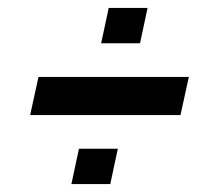

<svg xmlns="http://www.w3.org/2000/svg" viewBox="-20 -495 547 484"><path d="M56 -205 77 -301H456L435 -205ZM160 -31 179 -120H277L258 -31ZM235 -386 254 -475H352L333 -386Z"/></svg>

Font: Saira SemiCondensed SemiBold
Style: Italic
Weight: 600
Width: 4
Italic angle: -12°
Designer: Hector Gatti with collaboration of the Omnibus-Type team
Foundry: Omnibus-Type
Version: Version 1.101